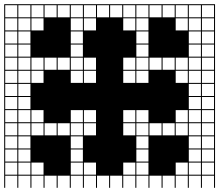

<svg xmlns="http://www.w3.org/2000/svg" viewBox="-85 -835 1045 915"><g transform="rotate(90 437.5 -377.5)"><path d="M0 125V-879.8H875V-875H817.3V-817.3H875V-812.5H817.3V-754.8H875V-750H817.3V-692.3H875V-687.5H817.3V-629.8H875V-625H817.3V-567.3H875V-562.5H817.3V-504.8H875V-500H817.3V-442.3H875V-437.5H817.3V-379.8H875V-375H817.3V-317.3H875V-312.5H817.3V-254.8H875V-250H817.3V-192.3H875V-187.5H817.3V-129.8H875V-125H817.3V-67.3H875V-62.5H817.3V-4.8H875V0H817.3V57.7H875V62.5H817.3V120.2H875V125ZM754.8 -817.3H812.5V-875H754.8ZM254.8 -817.3H312.5V-875H254.8ZM692.3 -817.3H750V-875H692.3ZM629.8 -817.3H687.5V-875H629.8ZM317.3 -817.3H375V-875H317.3ZM567.3 -817.3H625V-875H567.3ZM192.3 -817.3H250V-875H192.3ZM379.8 -817.3H437.5V-875H379.8ZM4.8 -817.3H62.5V-875H4.8ZM442.3 -817.3H500V-875H442.3ZM129.8 -817.3H187.5V-875H129.8ZM504.8 -817.3H562.5V-875H504.8ZM67.3 -817.3H125V-875H67.3ZM754.8 -754.8H812.5V-812.5H754.8ZM254.8 -754.8H312.5V-812.5H254.8ZM692.3 -754.8H750V-812.5H692.3ZM317.3 -754.8H375V-812.5H317.3ZM629.8 -754.8H687.5V-812.5H629.8ZM379.8 -754.8H437.5V-812.5H379.8ZM192.3 -754.8H250V-812.5H192.3ZM4.8 -754.8H62.5V-812.5H4.8ZM567.3 -754.8H625V-812.5H567.3ZM442.3 -754.8H500V-812.5H442.3ZM129.8 -754.8H187.5V-812.5H129.8ZM504.8 -754.8H562.5V-812.5H504.8ZM67.3 -754.8H125V-812.5H67.3ZM67.3 -692.3H125V-750H67.3ZM504.8 -692.3H562.5V-750H504.8ZM567.3 -692.3H625V-750H567.3ZM4.8 -692.3H62.5V-750H4.8ZM317.3 -692.3H375V-750H317.3ZM754.8 -692.3H812.5V-750H754.8ZM254.8 -692.3H312.5V-750H254.8ZM567.3 -629.8H625V-687.5H567.3ZM4.8 -629.8H62.5V-687.5H4.8ZM254.8 -629.8H312.5V-687.5H254.8ZM567.3 -567.3H625V-625H567.3ZM4.8 -567.3H62.5V-625H4.8ZM254.8 -567.3H312.5V-625H254.8ZM67.3 -504.8H125V-562.5H67.3ZM504.8 -504.8H562.5V-562.5H504.8ZM129.8 -504.8H187.5V-562.5H129.8ZM567.3 -504.8H625V-562.5H567.3ZM192.3 -504.8H250V-562.5H192.3ZM4.8 -504.8H62.5V-562.5H4.8ZM629.8 -504.8H687.5V-562.5H629.8ZM692.3 -504.8H750V-562.5H692.3ZM317.3 -504.8H375V-562.5H317.3ZM754.8 -504.8H812.5V-562.5H754.8ZM254.8 -504.8H312.5V-562.5H254.8ZM254.8 -442.3H312.5V-500H254.8ZM754.8 -442.3H812.5V-500H754.8ZM4.8 -442.3H62.5V-500H4.8ZM567.3 -442.3H625V-500H567.3ZM67.3 -442.3H125V-500H67.3ZM375 -500H317.3V-442.3H375ZM504.8 -442.3H562.5V-500H504.8ZM4.8 -379.8H62.5V-437.5H4.8ZM4.8 -317.3H62.5V-375H4.8ZM317.3 -254.8H375V-312.5H317.3ZM67.3 -254.8H125V-312.5H67.3ZM254.8 -254.8H312.5V-312.5H254.8ZM754.8 -254.8H812.5V-312.5H754.8ZM4.8 -254.8H62.5V-312.5H4.8ZM567.3 -254.8H625V-312.5H567.3ZM504.8 -254.8H562.5V-312.5H504.8ZM754.8 -192.3H812.5V-250H754.8ZM192.3 -192.3H250V-250H192.3ZM4.8 -192.3H62.5V-250H4.8ZM692.3 -192.3H750V-250H692.3ZM254.8 -192.3H312.5V-250H254.8ZM629.8 -192.3H687.5V-250H629.8ZM67.3 -192.3H125V-250H67.3ZM504.8 -192.3H562.5V-250H504.8ZM129.8 -192.3H187.5V-250H129.8ZM567.3 -192.3H625V-250H567.3ZM317.3 -192.3H375V-250H317.3ZM4.8 -129.8H62.5V-187.5H4.8ZM254.8 -129.8H312.5V-187.5H254.8ZM567.3 -129.8H625V-187.5H567.3ZM567.3 -67.3H625V-125H567.3ZM254.8 -67.3H312.5V-125H254.8ZM4.8 -67.3H62.5V-125H4.8ZM254.8 -4.8H312.5V-62.5H254.8ZM567.3 -4.8H625V-62.5H567.3ZM4.8 -4.8H62.5V-62.5H4.8ZM754.8 -4.8H812.5V-62.5H754.8ZM504.8 -4.8H562.5V-62.5H504.8ZM317.3 -4.8H375V-62.5H317.3ZM67.3 -4.8H125V-62.5H67.3ZM504.8 57.7H562.5V0H504.8ZM67.3 57.7H125V0H67.3ZM317.3 57.7H375V0H317.3ZM629.8 57.7H687.5V0H629.8ZM567.3 57.7H625V0H567.3ZM192.3 57.7H250V0H192.3ZM692.3 57.7H750V0H692.3ZM442.3 57.7H500V0H442.3ZM754.8 57.7H812.5V0H754.8ZM129.8 57.7H187.5V0H129.8ZM379.8 57.7H437.5V0H379.8ZM254.8 57.7H312.5V0H254.8ZM4.8 57.7H62.5V0H4.8ZM67.3 120.2H125V62.5H67.3ZM629.8 120.2H687.5V62.5H629.8ZM504.8 120.2H562.5V62.5H504.8ZM317.3 120.2H375V62.5H317.3ZM692.3 120.2H750V62.5H692.3ZM442.3 120.2H500V62.5H442.3ZM254.8 120.2H312.5V62.5H254.8ZM567.3 120.2H625V62.5H567.3ZM754.8 120.2H812.5V62.5H754.8ZM379.8 120.2H437.5V62.5H379.8ZM129.8 120.2H187.5V62.5H129.8ZM4.8 120.2H62.5V62.5H4.8ZM192.3 120.2H250V62.5H192.3Z"/></g></svg>

Font: Yarndings 12 Charted
Style: Regular
Weight: 400
Designer: Sarah Cadigan-Fried
Version: Version 1.000; ttfautohint (v1.8.4.7-5d5b)